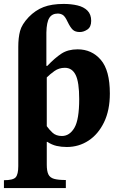

<svg xmlns="http://www.w3.org/2000/svg" viewBox="-25 -737 612 977"><path d="M310 220H-5V180Q42 180 55 165Q68 150 68 108V-498Q68 -545 77 -579Q86 -613 121 -650Q155 -685 196.5 -701Q238 -717 299 -717Q337 -717 369 -709.5Q401 -702 420 -683Q439 -664 439 -631Q439 -600 420 -587Q401 -574 381 -574Q358 -574 345.5 -585.5Q333 -597 319 -626Q306 -654 294.5 -661Q283 -668 269 -668Q240 -668 226 -646Q212 -624 211 -571V-402H216Q254 -442 287.5 -464Q321 -486 370 -486Q442 -486 488 -432.5Q534 -379 534 -261Q534 -176 504.5 -115Q475 -54 425.5 -21.5Q376 11 315 11Q287 11 263 5.5Q239 0 216 -15H213V101Q213 133 221 150Q229 167 250 173Q271 179 310 179ZM290 -45Q329 -45 353.5 -86.5Q378 -128 378 -233Q378 -319 360 -355.5Q342 -392 305 -392Q275 -392 252 -375.5Q229 -359 213 -343V-95Q224 -79 242 -62Q260 -45 290 -45Z"/></svg>

Font: STIX Two Text
Style: Bold
Weight: 700
Designer: Ross Mills, John Hudson & Paul Hanslow, Tiro Typeworks Ltd; with prior portions MicroPress Inc., and Coen Hoffman.
Foundry: Tiro Typeworks Ltd
Version: Version 2.13 b171